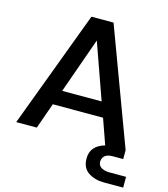

<svg xmlns="http://www.w3.org/2000/svg" viewBox="-129 -795 963 1100"><g transform="rotate(15 352.5 -245.5)"><path d="M705 204H590Q537 204 498 178.5Q459 153 459 96Q459 21 543 -3L490 -153H192L138 0H16L276 -695H407L663 -7V46H601Q542 46 539 93Q539 136 601 140H705ZM458 -241 341 -571 224 -241Z"/></g></svg>

Font: Ulagadi Sans Medium
Style: Regular
Weight: 500
Designer: Ninad Kale (Devanagari), Jonny Pinhorn (Latin)
Foundry: Indian Type Foundry
Version: Version 3.01;March 29, 2020;FontCreator 12.0.0.2522 64-bit; 